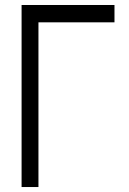

<svg xmlns="http://www.w3.org/2000/svg" viewBox="-20 -753 520 773"><path d="M134.8 0H66.9V-732.9H440.9V-663.1H134.8Z"/></svg>

Font: Kreadon
Style: Regular
Weight: 400
Designer: kohakuno
Foundry: StudioGnu
Version: Version 1.000;Glyphs 3.1.2 (3151)